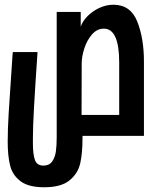

<svg xmlns="http://www.w3.org/2000/svg" viewBox="-20 -574 640 811"><path d="M12.5 24Q12.5 -26.5 16.8 -98.2Q21 -170 32.5 -335.5L34 -354H138.5Q128 -199.5 123.5 -118Q119 -36.5 119 10.5V32Q119 76 127.2 100.8Q135.5 125.5 163.5 125.5Q188 125.5 200.2 108.2Q212.5 91 216 65.8Q219.5 40.5 219.5 6V-17.5V-523.5H321V-461Q327.5 -482.5 348.2 -504.2Q369 -526 398.5 -540Q428 -554 459 -554Q531.5 -554 559.8 -483Q588 -412 588 -314V0H328.5V10.5Q328.5 73.5 318.8 116.2Q309 159 273.5 188Q238 217 166.5 217Q100.5 217 66.8 191.5Q33 166 22.8 125.5Q12.5 85 12.5 24ZM483.5 -88.5V-310.5Q483.5 -453 418.5 -453Q390 -453 368.8 -428.8Q347.5 -404.5 336.2 -369.8Q325 -335 325 -304.5V-260.5L324.5 -88.5Z"/></svg>

Font: JuliaMono BoldItalic
Style: Regular
Weight: 700
Italic angle: -9°
Monospace: yes
Designer: cormullion
Foundry: corm
Version: Version 0.049; ttfautohint (v1.8.4)